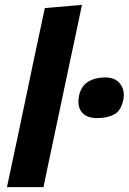

<svg xmlns="http://www.w3.org/2000/svg" viewBox="-20 -766 527 786"><path d="M8.5 0Q20 -53 30.5 -103.5Q41 -154 54.5 -216L112.5 -493Q125.5 -554 138 -613.5Q150.5 -672.5 163.5 -733L315.5 -746Q303 -687 290 -624.5Q276.5 -562 262 -493.5L203.5 -216.5Q190 -153 179.5 -103.2Q169 -53.5 158 0ZM377 -282.5Q335.5 -282.5 315 -306.5Q301 -323 301 -349Q301 -360.5 303.5 -374Q312 -414 340.8 -431.5Q369.5 -449 411 -449Q452.5 -449 472.5 -422Q487 -402.5 487 -377.5Q487 -367.5 484.5 -356.5Q475.5 -312.5 447.2 -297.5Q419 -282.5 377 -282.5Z"/></svg>

Font: Heraclito
Style: Bold Italic
Weight: 700
Italic angle: -12°
Designer: Kostas Bartsokas (font) & Cristiano Sobral (main changes)
Foundry: Kostas Bartsokas (font) & Cristiano Sobral (main changes)
Version: Version 1.00;July 8, 2020;FontCreator 13.0.0.2655 64-bit